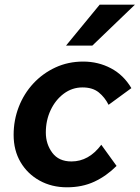

<svg xmlns="http://www.w3.org/2000/svg" viewBox="-20 -781 594 817"><path d="M411 -165 476 -75Q433 -32 381.5 -8Q330 16 265 16Q200 16 148.5 -12.5Q97 -41 67.5 -91Q38 -141 38 -207Q38 -270 60 -326.5Q82 -383 122 -426Q162 -469 216 -494Q270 -519 334 -519Q398 -519 452 -490.5Q506 -462 539 -406L442 -335Q426 -367 400 -388Q374 -409 331 -409Q287 -409 251.5 -382.5Q216 -356 195.5 -312.5Q175 -269 175 -217Q175 -168 202.5 -131Q230 -94 284 -94Q358 -94 411 -165ZM261 -587 404 -761H554L373 -587Z"/></svg>

Font: Wix Madefor Text
Style: Bold Italic
Weight: 700
Italic angle: -12°
Designer: Dalton Maag Ltd
Foundry: Dalton Maag Ltd
Version: Version 3.100